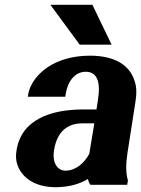

<svg xmlns="http://www.w3.org/2000/svg" viewBox="-20 -770 588 800"><path d="M49 -144C45 -121 46 -101 53 -82C72 -28 128 10 211 10C268 10 313 -4 346 -24C349 -15 351 -7 357 0H510L513 -18C504 -49 504 -85 511 -132L545 -350C550 -381 549 -409 541 -432C520 -501 455 -538 355 -538C285 -538 226 -521 180 -491C143 -466 105 -426 97 -374L96 -367H252L253 -374C263 -440 298 -471 337 -471C383 -471 401 -432 388 -353L382 -314H327C192 -314 69 -272 49 -144ZM190 -750 312 -584H445L365 -750ZM205 -143C218 -227 266 -256 323 -256H373L352 -129C330 -88 294 -59 253 -59C220 -59 197 -90 205 -143Z"/></svg>

Font: Aerodynamic
Style: BdObl
Weight: 500
Designer: Google
Version: Version 2.000980; 2014